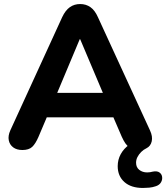

<svg xmlns="http://www.w3.org/2000/svg" viewBox="-20 -734 823 951"><path d="M688 197Q629 197 596 167.5Q563 138 563 89Q563 57 578 29.5Q593 2 621 -18L623 -2Q610 -11 601 -24Q592 -37 583 -57L523 -196L585 -153H168L230 -196L171 -57Q156 -22 139.5 -6.5Q123 9 91 9Q63 9 45.5 -4Q28 -17 23.5 -39Q19 -61 31 -88L288 -649Q304 -683 326 -698.5Q348 -714 377 -714Q406 -714 428 -698.5Q450 -683 465 -649L723 -88Q737 -58 731.5 -34Q726 -10 706 0Q691 7 679.5 18.5Q668 30 661 43.5Q654 57 654 72Q654 95 670 107.5Q686 120 709 120Q716 120 723 119Q730 118 737 116Q758 112 769.5 120Q781 128 783 142Q785 156 777.5 169Q770 182 753 188Q736 194 719 195.5Q702 197 688 197ZM375 -540 247 -235 220 -274H533L506 -235L377 -540Z"/></svg>

Font: Nunito ExtraLight ExtraBold
Style: Regular
Weight: 800
Version: Version 3.602